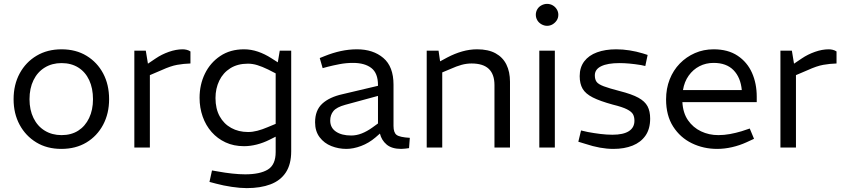

<svg xmlns="http://www.w3.org/2000/svg" viewBox="-20 -760 4351 989"><path d="M296 7Q222 7 167 -26.5Q112 -60 81 -117.5Q50 -175 50 -249Q50 -324 81.5 -382Q113 -440 168.5 -473Q224 -506 297 -506Q371 -506 426 -472.5Q481 -439 511.5 -381.5Q542 -324 542 -249Q542 -175 511 -117Q480 -59 425 -26Q370 7 296 7ZM297 -64Q347 -64 383 -87Q419 -110 439 -152Q459 -194 459 -249Q459 -305 439.5 -347Q420 -389 383.5 -412Q347 -435 297 -435Q248 -435 210.5 -412Q173 -389 152.5 -347Q132 -305 132 -249Q132 -194 152.5 -152Q173 -110 210.5 -87Q248 -64 297 -64Z M672 0V-499H731L742 -432L782 -459Q813 -480 850 -493Q887 -506 921 -506Q931 -506 941.5 -503.5Q952 -501 961 -495V-433Q926 -432 892.5 -426Q859 -420 813 -399L752 -373V0Z M1251 209Q1217 209 1173.5 202.5Q1130 196 1093 186L1059 177L1072 118L1107 124Q1139 130 1176 134Q1213 138 1243 138Q1319 138 1359.5 113.5Q1400 89 1400 23V-56L1368 -40Q1336 -24 1302.5 -15.5Q1269 -7 1237 -7Q1184 -7 1142 -26.5Q1100 -46 1070 -80Q1040 -114 1024 -159.5Q1008 -205 1008 -256Q1008 -324 1035.5 -380.5Q1063 -437 1114.5 -471.5Q1166 -506 1237 -506Q1273 -506 1308.5 -494Q1344 -482 1378 -460L1411 -439L1421 -499H1480V19Q1480 86 1452.5 128Q1425 170 1373.5 189.5Q1322 209 1251 209ZM1090 -255Q1090 -200 1111.5 -161Q1133 -122 1171 -101Q1209 -80 1258 -80Q1281 -80 1306 -86.5Q1331 -93 1359 -105L1400 -122V-382L1361 -402Q1330 -417 1305.5 -424.5Q1281 -432 1257 -432Q1204 -432 1166.5 -408.5Q1129 -385 1109.5 -344.5Q1090 -304 1090 -255Z M1764 7Q1724 7 1687 -7.5Q1650 -22 1626.5 -53Q1603 -84 1603 -130Q1603 -192 1640 -226Q1677 -260 1745 -275L1927 -318V-322Q1927 -383 1893 -409.5Q1859 -436 1798 -436Q1763 -436 1729 -429.5Q1695 -423 1668 -416L1642 -409L1627 -461L1652 -471Q1694 -488 1735.5 -497Q1777 -506 1819 -506Q1902 -506 1954.5 -461.5Q2007 -417 2007 -324V-111Q2007 -77 2023 -65Q2039 -53 2091 -50L2087 3Q2079 4 2068.5 5.5Q2058 7 2047 7Q1998 7 1971.5 -15.5Q1945 -38 1937 -72L1914 -52Q1880 -23 1840 -8Q1800 7 1764 7ZM1789 -62Q1816 -62 1843 -72.5Q1870 -83 1898 -103L1927 -124V-266L1758 -220Q1714 -208 1697.5 -188Q1681 -168 1681 -139Q1681 -102 1710.5 -82Q1740 -62 1789 -62Z M2178 0V-499H2239L2247 -444L2284 -464Q2322 -484 2360.5 -495Q2399 -506 2438 -506Q2495 -506 2532.5 -485.5Q2570 -465 2588.5 -427.5Q2607 -390 2607 -339V0H2527V-322Q2527 -377 2498 -405Q2469 -433 2409 -433Q2383 -433 2357.5 -426Q2332 -419 2301 -405L2258 -387V0Z M2758 0V-499H2838V0ZM2798 -627Q2783 -627 2769 -635Q2755 -643 2747.5 -656Q2740 -669 2740 -684Q2740 -699 2747.5 -712Q2755 -725 2769 -732.5Q2783 -740 2798 -740Q2814 -740 2827 -732.5Q2840 -725 2848 -712Q2856 -699 2856 -684Q2856 -668 2848 -655.5Q2840 -643 2827 -635Q2814 -627 2798 -627Z M3140 7Q3106 7 3070 0.5Q3034 -6 2995 -19L2959 -30L2973 -88L3008 -80Q3040 -74 3072.5 -70Q3105 -66 3135 -66Q3191 -66 3219.5 -84.5Q3248 -103 3248 -138Q3248 -158 3240.5 -171.5Q3233 -185 3209.5 -197Q3186 -209 3137 -221Q3071 -239 3033.5 -258Q2996 -277 2981 -303Q2966 -329 2966 -368Q2966 -413 2989.5 -444Q3013 -475 3055.5 -490.5Q3098 -506 3154 -506Q3188 -506 3223 -500.5Q3258 -495 3291 -485L3316 -477L3304 -420L3281 -425Q3250 -430 3222.5 -432.5Q3195 -435 3171 -435Q3110 -435 3077 -419Q3044 -403 3044 -372Q3044 -351 3053 -338.5Q3062 -326 3090 -315.5Q3118 -305 3172 -291Q3235 -275 3268.5 -256.5Q3302 -238 3315.5 -212.5Q3329 -187 3329 -149Q3329 -96 3305 -61.5Q3281 -27 3238.5 -10Q3196 7 3140 7Z M3674 7Q3604 7 3544 -22Q3484 -51 3447.5 -108Q3411 -165 3411 -248Q3411 -304 3429.5 -351Q3448 -398 3481.5 -432.5Q3515 -467 3559.5 -486.5Q3604 -506 3656 -506Q3730 -506 3779.5 -473Q3829 -440 3853.5 -385Q3878 -330 3878 -262V-234H3495Q3498 -178 3524 -140.5Q3550 -103 3591 -83.5Q3632 -64 3680 -64Q3710 -64 3740 -69.5Q3770 -75 3800 -84L3842 -98L3864 -45L3825 -27Q3790 -11 3751 -2Q3712 7 3674 7ZM3498 -296H3801Q3795 -361 3758.5 -398.5Q3722 -436 3656 -436Q3616 -436 3583 -419Q3550 -402 3527.5 -370.5Q3505 -339 3498 -296Z M4000 0V-499H4059L4070 -432L4110 -459Q4141 -480 4178 -493Q4215 -506 4249 -506Q4259 -506 4269.5 -503.5Q4280 -501 4289 -495V-433Q4254 -432 4220.5 -426Q4187 -420 4141 -399L4080 -373V0Z"/></svg>

Font: REM Medium Light
Style: Regular
Weight: 300
Version: Version 1.005;gftools[0.9.28]